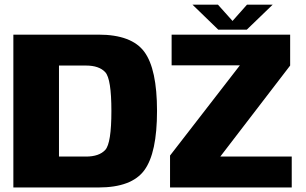

<svg xmlns="http://www.w3.org/2000/svg" viewBox="-20 -828 1352 848"><path d="M39 0H415Q561.5 0 617.5 -76.2Q673.5 -152.5 673.5 -338Q673.5 -523 617.5 -599Q561.5 -675 415 -675H39ZM240.5 -136.5V-538.5H359.5Q418 -538.5 445 -509Q472 -479.5 472 -338Q472 -195.5 445 -166Q418 -136.5 359.5 -136.5ZM731 0H1268.5V-136.5H953L1261.5 -538.5V-675H738V-539.5H1039.5L731 -141ZM944 -697H1070L1184.5 -807.5H1071L1007 -735.5L942.5 -807.5H830Z"/></svg>

Font: Anybody UltraCondensed Thin ExtraBold
Style: Regular
Weight: 800
Version: Version 1.111